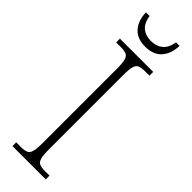

<svg xmlns="http://www.w3.org/2000/svg" viewBox="-297 -895 902 902"><g transform="rotate(45 154.0 -444.0)"><path d="M43 0V-25H73Q97 -25 110 -30.5Q123 -36 128 -54Q133 -72 133 -109V-605Q133 -642 128 -660Q123 -678 110 -683.5Q97 -689 73 -689H43V-714H264V-689H235Q211 -689 198 -683.5Q185 -678 180 -660Q175 -642 175 -605V-109Q175 -72 180 -54Q185 -36 198 -30.5Q211 -25 235 -25H264V0ZM153 -771Q99 -771 71 -803.5Q43 -836 42 -888H66Q73 -846 95.5 -827.5Q118 -809 153 -809Q188 -809 211 -827Q234 -845 242 -888H265Q264 -836 236 -803.5Q208 -771 153 -771Z"/></g></svg>

Font: Noto Serif SemiCondensed ExtraLight
Style: Regular
Weight: 200
Width: 4
Designer: Monotype Design Team
Foundry: Monotype Imaging Inc.
Version: Version 2.014